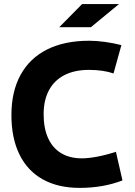

<svg xmlns="http://www.w3.org/2000/svg" viewBox="-20 -913 664 943"><path d="M383.3 -893.1H564.5L426.3 -779.3H271ZM36.1 -348.1Q36.1 -463.4 81.1 -545.4Q126 -627.4 211.7 -670.2Q297.4 -712.9 418 -712.9Q453.1 -712.9 494.6 -707.3Q536.1 -701.7 576.2 -691.4L537.6 -552.2Q514.6 -560.5 483.2 -565.2Q451.7 -569.8 417 -569.8Q346.7 -569.8 296.6 -544.2Q246.6 -518.6 220.5 -469.7Q194.3 -420.9 194.3 -352.1Q194.3 -283.2 216.3 -234.6Q238.3 -186 280.5 -160.6Q322.8 -135.3 382.3 -135.3Q414.1 -135.3 457.8 -143.6Q501.5 -151.9 549.3 -167.5L581.5 -26.9Q486.8 9.8 371.1 9.8Q265.1 9.8 189.9 -32.2Q114.7 -74.2 75.4 -154.5Q36.1 -234.9 36.1 -348.1Z"/></svg>

Font: Selawik
Style: Bold
Weight: 700
Designer: Aaron Bell
Foundry: Microsoft Corporation
Version: Version 1.01